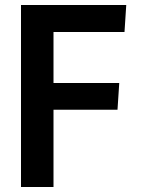

<svg xmlns="http://www.w3.org/2000/svg" viewBox="-20 -748 563 768"><path d="M64 -728H485L478 -620H194V-416H457L450 -309H194V0H64Z"/></svg>

Font: Murecho Medium
Style: Regular
Weight: 500
Designer: Neil Summerour
Foundry: Positype
Version: Version 1.010; ttfautohint (v1.8.3)